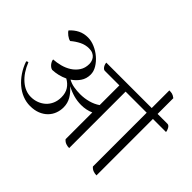

<svg xmlns="http://www.w3.org/2000/svg" viewBox="-171 -1234 1570 1570"><g transform="rotate(45 613.5 -449.5)"><path d="M1076 -646V7Q1056 7 1037 0Q1018 -7 1004 -24V-646H760V7Q739 7 720.5 0Q702 -7 688 -24V-333Q638 -311 580 -311Q535 -311 492 -323Q449 -335 408 -357Q447 -323 470 -283.5Q493 -244 493 -196Q493 -160 480.5 -126.5Q468 -93 442.5 -67Q417 -41 379 -25.5Q341 -10 290 -10Q245 -10 202.5 -27Q160 -44 123.5 -75Q87 -106 57.5 -149.5Q28 -193 10 -246Q18 -254 28 -254Q63 -166 120 -116.5Q177 -67 243 -67Q280 -67 312.5 -79.5Q345 -92 369.5 -114.5Q394 -137 408 -169.5Q422 -202 422 -242Q422 -292 400 -325.5Q378 -359 341 -379Q310 -364 276 -356Q242 -348 210 -347Q200 -349 190 -356Q180 -363 172.5 -372.5Q165 -382 160 -393Q155 -404 155 -413Q194 -415 235.5 -426Q277 -437 311.5 -459Q346 -481 368.5 -515Q391 -549 391 -596Q391 -610 386.5 -625.5Q382 -641 371.5 -654.5Q361 -668 343 -676.5Q325 -685 299 -685Q257 -685 219 -666Q181 -647 147 -618Q138 -619 127 -624.5Q116 -630 105.5 -638Q95 -646 87 -654.5Q79 -663 76 -670Q107 -704 144.5 -723Q182 -742 230 -742Q269 -742 309.5 -724.5Q350 -707 383.5 -678.5Q417 -650 438.5 -614.5Q460 -579 460 -543Q460 -495 435 -458.5Q410 -422 372 -397Q403 -380 439 -374Q475 -368 512 -368Q560 -368 606 -380.5Q652 -393 688 -418V-646H520Q512 -646 505 -651.5Q498 -657 492.5 -665.5Q487 -674 484 -684Q481 -694 481 -702H1006V-906Q1026 -906 1040 -902.5Q1054 -899 1074 -884V-702H1188Q1197 -702 1204 -696Q1211 -690 1216 -681Q1221 -672 1224 -662.5Q1227 -653 1227 -646Z"/></g></svg>

Font: Gotu
Style: Regular
Weight: 400
Designer: Sarang Kulkarni & Kailash Malviya
Foundry: Ek Type
Version: Version 2.320;hotconv 1.0.109;makeotfexe 2.5.65596; ttfautoh